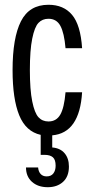

<svg xmlns="http://www.w3.org/2000/svg" viewBox="-20 -553 386 797"><path d="M178.2 224.1Q137.7 224.1 112.8 201.9Q87.9 179.7 87.9 142.1H138.2Q139.6 159.2 148.7 169.2Q157.7 179.2 173.8 179.2Q191.9 179.2 201.4 167Q210.9 154.8 210.9 134.8Q210.9 109.9 199.5 99.9Q188 89.8 165 89.8H148.9V6.8Q87.4 -6.8 59.8 -74.5Q32.2 -142.1 32.2 -262.2Q32.2 -396 66.9 -464.6Q101.6 -533.2 181.2 -533.2Q244.1 -533.2 279.3 -491.2Q314.5 -449.2 320.8 -353H252Q246.6 -416 230.7 -445.6Q214.8 -475.1 181.2 -475.1Q155.8 -475.1 139.6 -458Q123.5 -440.9 113.8 -392.8Q104 -344.7 104 -262.2Q104 -180.2 113.8 -132.1Q123.5 -84 139.6 -66.4Q155.8 -48.8 181.2 -48.8Q213.9 -48.8 230.2 -77.1Q246.6 -105.5 252 -169.9H320.8Q310.5 -1 196.8 8.8V59.1Q230.5 62 248.3 83.3Q266.1 104.5 266.1 138.2Q266.1 179.7 241.7 201.9Q217.3 224.1 178.2 224.1Z"/></svg>

Font: Lumene Sans Condensed
Style: Regular
Weight: 400
Width: 3
Designer: Deni Anggara
Version: Version 1.003;Glyphs 3.1.2 (3151)